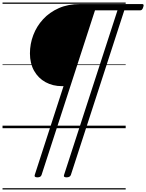

<svg xmlns="http://www.w3.org/2000/svg" viewBox="-20 -1015 1157 1520"><path d="M276 389Q249 389 255 370L483 -333H470Q398 -333 340.5 -364.5Q283 -396 250 -454.5Q217 -513 217 -592Q217 -667 243.5 -737Q270 -807 321 -862.5Q372 -918 445.5 -950.5Q519 -983 614 -983H1105Q1113 -983 1116 -978Q1119 -973 1114 -959Q1110 -945 1104 -939Q1098 -933 1089 -933H964L541 370Q534 389 507 389Q480 389 487 370L910 -933H732L309 370Q303 389 276 389ZM0 475H975V485H0ZM0 -20H975V0H0ZM0 -505H975V-500H0ZM0 -995H975V-985H0Z"/></svg>

Font: Playwrite SK Guides
Style: Regular
Weight: 400
Designer: Veronika Burian, José Scaglione
Foundry: TypeTogether
Version: Version 1.003